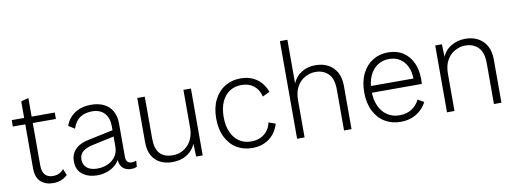

<svg xmlns="http://www.w3.org/2000/svg" viewBox="-59 -1067 3801 1414"><g transform="rotate(-10 1841.0 -360.0)"><path d="M173 -639V-134Q173 -88 193.5 -65Q214 -42 252 -42Q279 -42 298.5 -51.5Q318 -61 334 -79L353 -32Q334 -13 306.5 -1.5Q279 10 245 10Q189 10 153 -22Q117 -54 117 -125V-624ZM346 -500V-452H24V-500Z M742 -328Q742 -390 709.5 -425.5Q677 -461 617 -461Q565 -461 527.5 -436.5Q490 -412 472 -357L426 -386Q447 -444 496.5 -477Q546 -510 619 -510Q672 -510 712 -491Q752 -472 775 -433.5Q798 -395 798 -338V-90Q798 -40 841 -40Q850 -40 859 -42Q868 -44 875 -47L872 -2Q865 2 853.5 4.5Q842 7 827 7Q805 7 785 -2.5Q765 -12 753 -33.5Q741 -55 741 -90V-114H756Q746 -72 718 -44.5Q690 -17 652.5 -3.5Q615 10 577 10Q510 10 466 -23Q422 -56 422 -121Q422 -175 456.5 -210.5Q491 -246 558 -259L752 -300V-253L585 -217Q531 -206 505 -184Q479 -162 479 -124Q479 -85 506.5 -62Q534 -39 585 -39Q613 -39 640.5 -47Q668 -55 691 -72Q714 -89 728 -115Q742 -141 742 -178Z M1135 10Q1087 10 1048 -9Q1009 -28 986 -68Q963 -108 963 -170V-500H1019V-184Q1019 -112 1051 -75.5Q1083 -39 1149 -39Q1184 -39 1213 -52.5Q1242 -66 1263.5 -89.5Q1285 -113 1296.5 -145.5Q1308 -178 1308 -216V-500H1364V0H1315L1312 -97Q1298 -64 1272.5 -39.5Q1247 -15 1212.5 -2.5Q1178 10 1135 10Z M1736 -510Q1785 -510 1823 -493.5Q1861 -477 1887.5 -447.5Q1914 -418 1929 -376L1876 -350Q1862 -404 1825.5 -432.5Q1789 -461 1734 -461Q1684 -461 1645.5 -436Q1607 -411 1586 -363.5Q1565 -316 1565 -250Q1565 -185 1586.5 -137Q1608 -89 1646 -64Q1684 -39 1734 -39Q1774 -39 1804.5 -53Q1835 -67 1855.5 -93Q1876 -119 1883 -155L1934 -137Q1921 -91 1893 -58Q1865 -25 1824.5 -7.5Q1784 10 1734 10Q1669 10 1618 -21Q1567 -52 1538 -110.5Q1509 -169 1509 -250Q1509 -331 1538.5 -389.5Q1568 -448 1619 -479Q1670 -510 1736 -510Z M2070 0V-730H2126V-404Q2148 -455 2193 -482.5Q2238 -510 2296 -510Q2348 -510 2388.5 -489.5Q2429 -469 2453 -427.5Q2477 -386 2477 -324V0H2421V-306Q2421 -388 2383.5 -424.5Q2346 -461 2288 -461Q2247 -461 2209.5 -440.5Q2172 -420 2149 -379.5Q2126 -339 2126 -279V0Z M2845 10Q2778 10 2726.5 -21Q2675 -52 2645.5 -110.5Q2616 -169 2616 -250Q2616 -331 2645 -389.5Q2674 -448 2724.5 -479Q2775 -510 2839 -510Q2905 -510 2951 -480Q2997 -450 3021.5 -397Q3046 -344 3046 -275Q3046 -263 3045.5 -254Q3045 -245 3044 -238H2652V-288H3019L2991 -280Q2991 -337 2972 -377Q2953 -417 2919 -439Q2885 -461 2838 -461Q2789 -461 2751 -435.5Q2713 -410 2692 -363Q2671 -316 2671 -250Q2671 -184 2693 -137Q2715 -90 2754 -64.5Q2793 -39 2844 -39Q2897 -39 2935 -63.5Q2973 -88 2994 -130L3039 -104Q3021 -69 2992.5 -43.5Q2964 -18 2927 -4Q2890 10 2845 10Z M3191 0V-500H3241L3245 -378L3237 -386Q3256 -447 3305.5 -478.5Q3355 -510 3417 -510Q3469 -510 3509.5 -489Q3550 -468 3574 -427Q3598 -386 3598 -323V0H3542V-305Q3542 -387 3504.5 -424Q3467 -461 3409 -461Q3368 -461 3330.5 -440.5Q3293 -420 3270 -379.5Q3247 -339 3247 -279V0Z"/></g></svg>

Font: Kantumruy Pro Light
Style: Regular
Weight: 300
Version: Version 1.002